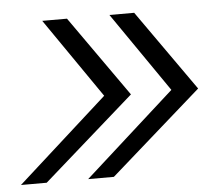

<svg xmlns="http://www.w3.org/2000/svg" viewBox="-46 -548 687 595"><g transform="rotate(-5 297.0 -250.5)"><path d="M205 0 486 -253 315 -501H392L569 -250L285 0ZM-4 0 277 -253 106 -501H183L360 -250L76 0Z"/></g></svg>

Font: Red Hat Display
Style: Italic
Weight: 400
Italic angle: -12°
Designer: Pentagram, MCKL
Foundry: Pentagram, MCKL
Version: Version 1.023; ttfautohint (v1.8.3)